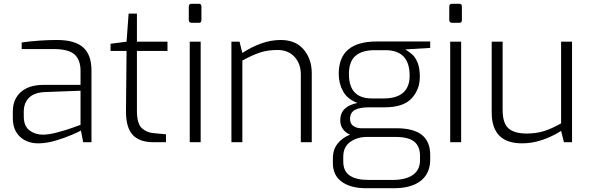

<svg xmlns="http://www.w3.org/2000/svg" viewBox="-20 -754 3132 1018"><path d="M48 -127V-163Q48 -228 90.5 -266Q133 -304 212 -304H407V-378Q407 -436 375.5 -465Q344 -494 262 -494H95V-529Q192 -542 282 -542Q377 -542 421 -502.5Q465 -463 465 -381V0H421L409 -62Q402 -57 363 -40Q324 -23 275 -8.5Q226 6 183 6Q123 6 85.5 -29.5Q48 -65 48 -127ZM407 -92V-273L221 -266Q162 -264 134 -236Q106 -208 106 -162V-137Q106 -86 136 -63Q166 -40 207 -40Q238 -40 282 -51.5Q326 -63 361 -75.5Q396 -88 407 -92Z M648 -167 651 -484H566V-522L651 -533L662 -682H706V-533H868V-484H706V-167Q706 -99 731.5 -75Q757 -51 795 -48L860 -42V0H793Q719 0 683 -39.5Q647 -79 648 -167Z M981 -648V-719Q981 -734 996 -734H1035Q1048 -734 1048 -719V-648Q1048 -633 1035 -633H996Q989 -633 985 -637Q981 -641 981 -648ZM986 -533H1044V0H986Z M1207 -533H1250L1265 -473Q1309 -503 1362 -522.5Q1415 -542 1468 -542Q1548 -542 1590.5 -491Q1633 -440 1633 -366V0H1575V-360Q1575 -416 1541.5 -452.5Q1508 -489 1452 -489Q1399 -489 1358.5 -475.5Q1318 -462 1265 -433V0H1207Z M2261 -500 2129 -492Q2150 -479 2166 -465Q2182 -451 2194 -422Q2206 -393 2206 -347Q2206 -279 2162 -232Q2118 -185 2019 -185H1937Q1887 -185 1861.5 -171Q1836 -157 1836 -123Q1836 -98 1853.5 -86Q1871 -74 1895 -74H2081Q2173 -74 2217 -38.5Q2261 -3 2261 68V92Q2261 165 2211 204.5Q2161 244 2067 244H1921Q1840 244 1792.5 210Q1745 176 1745 111V85Q1745 39 1770 7.5Q1795 -24 1836 -40Q1811 -51 1797.5 -70.5Q1784 -90 1784 -116Q1784 -190 1875 -208Q1821 -229 1798.5 -270.5Q1776 -312 1776 -363Q1776 -534 1977 -534H2261ZM2023 -488H1966Q1900 -488 1865 -458Q1830 -428 1830 -361Q1830 -232 1952 -232H2013Q2152 -232 2152 -353Q2152 -488 2023 -488ZM1927 -28Q1874 -28 1837 -1.5Q1800 25 1800 77V102Q1800 154 1834.5 177Q1869 200 1933 200H2062Q2131 200 2169 173.5Q2207 147 2207 95V72Q2207 23 2177 -2.5Q2147 -28 2074 -28Z M2362 -648V-719Q2362 -734 2377 -734H2416Q2429 -734 2429 -719V-648Q2429 -633 2416 -633H2377Q2370 -633 2366 -637Q2362 -641 2362 -648ZM2367 -533H2425V0H2367Z M2587 -158V-533H2645V-171Q2645 -101 2676 -73.5Q2707 -46 2773 -46Q2823 -46 2864.5 -59Q2906 -72 2955 -100V-533H3013V0H2970L2955 -60Q2910 -31 2856.5 -12.5Q2803 6 2748 6Q2587 6 2587 -158Z"/></svg>

Font: Exo Light
Style: Regular
Weight: 300
Designer: Natanael Gama
Foundry: Natanael Gama
Version: Version 1.500; ttfautohint (v1.6)